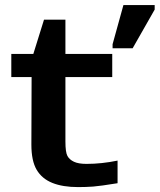

<svg xmlns="http://www.w3.org/2000/svg" viewBox="-20 -745 641 771"><path d="M106.9 -435.5H25.4V-528.3H113.8L156.7 -666H242.7V-528.3H430.7V-435.5H242.7V-176.8Q242.7 -133.8 250.7 -118.9Q258.8 -104 276.9 -95.5Q294.9 -86.9 327.6 -86.9Q388.2 -86.9 452.1 -100.1V-9.3Q382.8 2 354 4.2Q325.2 6.3 293.9 6.3Q231.9 6.3 190.2 -10.5Q148.4 -27.3 127.2 -63.2Q106 -99.1 106 -164.1ZM432.1 -551.3V-567.4L475.6 -724.6H601.1V-706.5L512.7 -551.3Z"/></svg>

Font: Liberation Mono
Style: Bold
Weight: 700
Monospace: yes
Designer: Steve Matteson
Foundry: Ascender Corporation
Version: Version 2.1.5